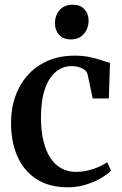

<svg xmlns="http://www.w3.org/2000/svg" viewBox="-20 -785 518 816"><path d="M269 11Q188.5 11 134.8 -24Q81 -59 54 -120.5Q27 -182 27 -261Q26.5 -322.5 45 -375Q63.5 -427.5 98.8 -466.5Q134 -505.5 184.2 -527Q234.5 -548.5 297 -548.5Q333.5 -548.5 362.5 -542.2Q391.5 -536 412.8 -528.5Q434 -521 447.5 -517.5L442.5 -366.5H374L352 -470Q350 -479 341 -486.8Q332 -494.5 317.2 -499.2Q302.5 -504 284 -504Q247 -504 217.8 -480.2Q188.5 -456.5 171.5 -408.5Q154.5 -360.5 154 -286.5Q154 -228.5 164.8 -185Q175.5 -141.5 195 -112.5Q214.5 -83.5 242 -69Q269.5 -54.5 302.5 -54.5Q329 -54.5 354 -60.5Q379 -66.5 400 -75.8Q421 -85 435.5 -95.5L452 -60Q437 -44 408.5 -27.5Q380 -11 344 0Q308 11 269 11ZM280 -617.5Q248.5 -617.5 231 -637.2Q213.5 -657 213.5 -686Q213.5 -719 233.2 -742Q253 -765 289 -765H290Q321.5 -765 339 -745.8Q356.5 -726.5 356.5 -697Q356.5 -665 336.5 -641.2Q316.5 -617.5 281 -617.5Z"/></svg>

Font: Merriweather 72pt SemiBold
Style: Regular
Weight: 600
Version: Version 2.100